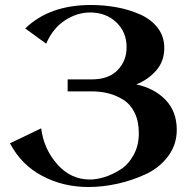

<svg xmlns="http://www.w3.org/2000/svg" viewBox="-20 -562 766 769"><path d="M334 187Q233 187 149 142.5Q65 98 20 12L145 -48Q155 34 209 95.5Q263 157 340 157Q368 157 399.5 147Q431 137 462.5 117Q494 97 515 59Q536 21 536 -28Q536 -76 519.5 -110Q503 -144 474.5 -162Q446 -180 414.5 -188Q383 -196 347 -196H251V-244H347Q415 -244 451 -281Q487 -318 487 -373Q487 -434 445.5 -473Q404 -512 341 -512Q288 -512 239.5 -480Q191 -448 165 -387L81 -448Q178 -542 344 -542Q397 -542 446.5 -533Q496 -524 540.5 -504.5Q585 -485 611.5 -450.5Q638 -416 638 -370Q638 -316 605 -279Q572 -242 526 -224Q599 -208 643.5 -161.5Q688 -115 688 -42Q688 17 653.5 63.5Q619 110 564 135.5Q509 161 450 174Q391 187 334 187Z"/></svg>

Font: Uncial Antiqua
Style: Regular
Weight: 400
Designer: Astigmatic (AOETI)
Foundry: Astigmatic (AOETI)
Version: Version 1.000